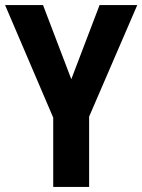

<svg xmlns="http://www.w3.org/2000/svg" viewBox="-20 -734 559 754"><path d="M260 -423 371 -714H519L330 -276V0H189V-272L0 -714H149Z"/></svg>

Font: Noto Sans Arabic Cond
Style: Bold
Weight: 700
Width: 3
Designer: Monotype Design Team, Nadine Chahine, Nizar Qandah and Khaled Hosny
Foundry: Monotype Imaging Inc.
Version: Version 2.012; ttfautohint (v1.8.4.7-5d5b)